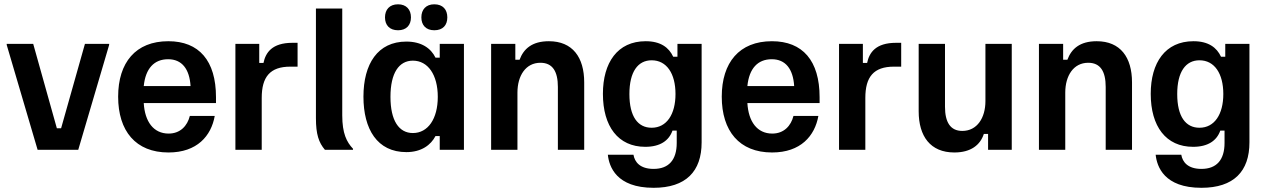

<svg xmlns="http://www.w3.org/2000/svg" viewBox="-20 -707 5980 906"><path d="M349.2 0 495 -495V-500H380.8L268.3 -101.7H248.3L136.7 -500H11.7V-495L157.5 0Z M775 12.5C910 12.5 976.7 -65.8 993.3 -160H875.8C864.2 -113.3 830.8 -76.7 775.8 -76.7C704.2 -76.7 663.3 -133.3 658.3 -220.8H999.2V-248.3C999.2 -420.8 919.2 -512.5 774.2 -512.5C620 -512.5 537.5 -411.7 537.5 -250.8C537.5 -89.2 620 12.5 775 12.5ZM658.3 -300.8C666.7 -384.2 707.5 -427.5 773.3 -427.5C838.3 -427.5 874.2 -381.7 879.2 -300.8Z M1215 0V-245C1215 -344.2 1254.2 -392.5 1350 -392.5H1384.2V-505H1360C1263.3 -505 1233.3 -458.3 1223.3 -410H1203.3V-500H1090.8V0Z M1645.8 0V-5C1615.8 -36.7 1595 -77.5 1595 -162.5V-666.7H1470.8V-149.2C1470.8 -73.3 1484.2 -34.2 1513.3 0Z M1858.3 -564.2C1897.5 -564.2 1919.2 -588.3 1919.2 -625C1919.2 -661.7 1897.5 -686.7 1858.3 -686.7C1818.3 -686.7 1796.7 -661.7 1796.7 -625C1796.7 -588.3 1818.3 -564.2 1858.3 -564.2ZM2029.2 -564.2C2070 -564.2 2090.8 -588.3 2090.8 -625C2090.8 -661.7 2070 -686.7 2029.2 -686.7C1990 -686.7 1968.3 -661.7 1968.3 -625C1968.3 -588.3 1990 -564.2 2029.2 -564.2ZM1897.5 10.8C1969.2 10.8 2013.3 -23.3 2035 -65H2055V0H2169.2V-500H2055V-435H2035C2013.3 -479.2 1969.2 -510.8 1897.5 -510.8C1762.5 -510.8 1695 -405.8 1695 -250.8C1695 -97.5 1760 10.8 1897.5 10.8ZM1928.3 -79.2C1862.5 -79.2 1822.5 -137.5 1822.5 -250C1822.5 -362.5 1862.5 -420.8 1928.3 -420.8C1999.2 -420.8 2045.8 -354.2 2045.8 -250C2045.8 -145.8 1999.2 -79.2 1928.3 -79.2Z M2421.7 0V-270C2421.7 -350 2460.8 -410.8 2530 -410.8C2587.5 -410.8 2612.5 -370 2612.5 -296.7V0H2736.7V-318.3C2736.7 -436.7 2681.7 -512.5 2570 -512.5C2490.8 -512.5 2450.8 -476.7 2431.7 -425H2411.7V-500H2297.5V0Z M3064.2 179.2C3216.7 179.2 3290.8 101.7 3290.8 -35V-500H3176.7V-439.2H3156.7C3136.7 -482.5 3097.5 -512.5 3026.7 -512.5C2893.3 -512.5 2825 -410.8 2825 -264.2C2825 -110.8 2896.7 -14.2 3025 -14.2C3095 -14.2 3136.7 -43.3 3153.3 -90.8H3173.3V-32.5C3173.3 47.5 3135.8 90 3064.2 90C3000 90 2975 57.5 2969.2 23.3H2848.3C2854.2 79.2 2888.3 179.2 3064.2 179.2ZM3055 -104.2C2990 -104.2 2950 -156.7 2950 -263.3C2950 -368.3 2990 -422.5 3055 -422.5C3125.8 -422.5 3167.5 -360 3167.5 -263.3C3167.5 -167.5 3125.8 -104.2 3055 -104.2Z M3623.3 12.5C3758.3 12.5 3825 -65.8 3841.7 -160H3724.2C3712.5 -113.3 3679.2 -76.7 3624.2 -76.7C3552.5 -76.7 3511.7 -133.3 3506.7 -220.8H3847.5V-248.3C3847.5 -420.8 3767.5 -512.5 3622.5 -512.5C3468.3 -512.5 3385.8 -411.7 3385.8 -250.8C3385.8 -89.2 3468.3 12.5 3623.3 12.5ZM3506.7 -300.8C3515 -384.2 3555.8 -427.5 3621.7 -427.5C3686.7 -427.5 3722.5 -381.7 3727.5 -300.8Z M4063.3 0V-245C4063.3 -344.2 4102.5 -392.5 4198.3 -392.5H4232.5V-505H4208.3C4111.7 -505 4081.7 -458.3 4071.7 -410H4051.7V-500H3939.2V0Z M4483.3 12.5C4561.7 12.5 4605.8 -23.3 4622.5 -75H4642.5V0H4754.2V-500H4630V-230C4630 -150.8 4590.8 -89.2 4520.8 -89.2C4464.2 -89.2 4439.2 -130.8 4439.2 -203.3V-500H4315V-181.7C4315 -64.2 4370 12.5 4483.3 12.5Z M5006.7 0V-270C5006.7 -350 5045.8 -410.8 5115 -410.8C5172.5 -410.8 5197.5 -370 5197.5 -296.7V0H5321.7V-318.3C5321.7 -436.7 5266.7 -512.5 5155 -512.5C5075.8 -512.5 5035.8 -476.7 5016.7 -425H4996.7V-500H4882.5V0Z M5649.2 179.2C5801.7 179.2 5875.8 101.7 5875.8 -35V-500H5761.7V-439.2H5741.7C5721.7 -482.5 5682.5 -512.5 5611.7 -512.5C5478.3 -512.5 5410 -410.8 5410 -264.2C5410 -110.8 5481.7 -14.2 5610 -14.2C5680 -14.2 5721.7 -43.3 5738.3 -90.8H5758.3V-32.5C5758.3 47.5 5720.8 90 5649.2 90C5585 90 5560 57.5 5554.2 23.3H5433.3C5439.2 79.2 5473.3 179.2 5649.2 179.2ZM5640 -104.2C5575 -104.2 5535 -156.7 5535 -263.3C5535 -368.3 5575 -422.5 5640 -422.5C5710.8 -422.5 5752.5 -360 5752.5 -263.3C5752.5 -167.5 5710.8 -104.2 5640 -104.2Z"/></svg>

Font: Familjen Grotesk SemiBold
Style: Regular
Weight: 600
Designer: Anders Wikstroem, Jonas Baeckman, Matilda Gysing, Kristian Moeller
Foundry: Familjen STHLM AB
Version: Version 2.000